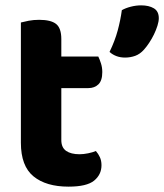

<svg xmlns="http://www.w3.org/2000/svg" viewBox="-20 -682 613 717"><path d="M209 -159Q209 -131 227 -118.5Q245 -106 277 -106Q292 -106 309 -109.5Q326 -113 338 -118Q347 -108 353 -95Q359 -82 359 -65Q359 -30 331.5 -7.5Q304 15 236 15Q152 15 105 -23.5Q58 -62 58 -149V-598Q69 -601 87 -604.5Q105 -608 126 -608Q170 -608 189.5 -592.5Q209 -577 209 -536V-471H347Q352 -461 357 -445.5Q362 -430 362 -413Q362 -381 347.5 -367Q333 -353 310 -353H209ZM518 -497Q503 -480 485 -473.5Q467 -467 447 -467Q413 -467 389 -488Q409 -529 419.5 -568Q430 -607 435 -644Q449 -652 468.5 -657Q488 -662 507 -662Q536 -662 554.5 -651Q573 -640 573 -614Q573 -602 568 -586Q563 -570 555 -553.5Q547 -537 537 -522Q527 -507 518 -497Z"/></svg>

Font: Baloo Chettan 2
Style: Bold
Weight: 700
Designer: Maithili Shingre, Unnati Kotecha and Ek Type
Foundry: Ek Type
Version: Version 1.640;hotconv 1.0.111;makeotfexe 2.5.65597; ttfautoh